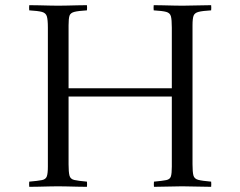

<svg xmlns="http://www.w3.org/2000/svg" viewBox="-20 -721 929 742"><path d="M93 1Q92 -9 93 -19Q127 -22 142 -25Q157 -28 161 -39.5Q165 -51 165 -77V-614Q165 -645 161 -658Q157 -671 142 -675Q127 -679 93 -681Q92 -691 93 -701Q108 -701 129 -700.5Q150 -700 171 -699.5Q192 -699 205 -699Q218 -699 239 -699.5Q260 -700 281.5 -700.5Q303 -701 316 -701Q317 -691 316 -681Q282 -679 267 -675Q252 -671 248.5 -660Q245 -649 245 -623V-380H644V-614Q644 -645 640.5 -658Q637 -671 622.5 -675Q608 -679 574 -681Q573 -691 574 -701Q588 -701 608.5 -700.5Q629 -700 650.5 -699.5Q672 -699 685 -699Q706 -699 740 -700Q774 -701 796 -701Q797 -691 796 -681Q762 -679 747 -675Q732 -671 728 -660Q724 -649 724 -623V-86Q724 -56 727.5 -43Q731 -30 746 -26Q761 -22 796 -19Q797 -9 796 1Q774 1 739 0Q704 -1 684 -1Q664 -1 630.5 0Q597 1 575 1Q574 -9 575 -19Q608 -22 622.5 -25Q637 -28 640.5 -39.5Q644 -51 644 -77V-348H245V-86Q245 -56 248.5 -42.5Q252 -29 267 -25.5Q282 -22 316 -19Q317 -9 316 1Q302 1 280.5 0.5Q259 0 238.5 -0.5Q218 -1 204 -1Q191 -1 170 -0.5Q149 0 128.5 0.5Q108 1 93 1Z"/></svg>

Font: Castoro Titling
Style: Regular
Weight: 400
Version: Version 2.04